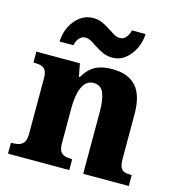

<svg xmlns="http://www.w3.org/2000/svg" viewBox="-113 -874 902 972"><g transform="rotate(15 337.5 -387.5)"><path d="M17 0V-57H20Q43 -57 59.5 -62Q76 -67 85 -81.5Q94 -96 94 -125V-415Q94 -443 86 -456.5Q78 -470 63 -474.5Q48 -479 26 -479H22V-536H250L263 -469H268Q285 -498 305.5 -516Q326 -534 354 -542Q382 -550 420 -550Q499 -550 541.5 -504.5Q584 -459 584 -358V-127Q584 -97 590.5 -82Q597 -67 611 -62Q625 -57 647 -57H650V0H411V-323Q411 -388 396.5 -423Q382 -458 343 -458Q315 -458 298 -436.5Q281 -415 274 -380.5Q267 -346 267 -305V-122Q267 -94 275 -80.5Q283 -67 298 -62Q313 -57 335 -57H338V0ZM401 -606Q374 -606 352 -615.5Q330 -625 311.5 -637.5Q293 -650 276.5 -659.5Q260 -669 244 -669Q224 -669 211 -652.5Q198 -636 195 -616H122Q124 -661 142.5 -697Q161 -733 190.5 -754Q220 -775 256 -775Q283 -775 304.5 -765.5Q326 -756 344.5 -743.5Q363 -731 379.5 -721.5Q396 -712 412 -712Q431 -712 444.5 -728.5Q458 -745 461 -765H533Q531 -721 512.5 -685Q494 -649 465.5 -627.5Q437 -606 401 -606Z"/></g></svg>

Font: Noto Serif Tibetan ExtraBold
Style: Regular
Weight: 800
Version: Version 2.103